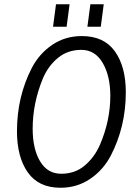

<svg xmlns="http://www.w3.org/2000/svg" viewBox="-20 -880 623 905"><path d="M265 5Q162 5 111 -67.5Q60 -140 60 -261Q60 -424 130 -560Q165 -627 226 -668.5Q287 -710 366 -710Q470 -710 521.5 -638Q573 -566 573 -445Q573 -283 502 -146Q466 -78 404.5 -36.5Q343 5 265 5ZM182 -510Q134 -393 134 -274Q134 -178 169 -119.5Q204 -61 268.5 -61Q333 -61 378.5 -99Q424 -137 450 -195Q500 -310 500 -428Q500 -522 464 -583.5Q428 -645 363.5 -645Q299 -645 253 -607Q207 -569 182 -510ZM230 -754 244 -860H308L294 -754ZM392 -754 406 -860H469L455 -754Z"/></svg>

Font: Gudea
Style: Italic
Weight: 400
Version: Version 1.002